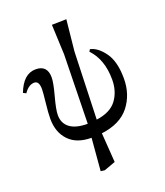

<svg xmlns="http://www.w3.org/2000/svg" viewBox="-186 -803 968 1129"><g transform="rotate(-20 298.0 -239.0)"><path d="M59 -409Q23 -409 -6 -366L-24 -375Q16 -480 93 -480Q166 -480 166 -403Q166 -370 145 -293Q124 -216 124 -182Q124 -130 161.5 -102Q199 -74 272 -74L281 -505L273 -693L364 -695L344 -500L330 -79Q419 -91 457.5 -143.5Q496 -196 496 -269Q496 -396 426 -469L434 -482Q481 -472 522 -415Q563 -358 563 -252Q563 -152 506.5 -80Q450 -8 331 7L344 191L273 217L248 214L265 11Q173 11 124 -40.5Q75 -92 75 -177Q75 -212 82 -275Q89 -338 89 -357Q89 -409 59 -409Z"/></g></svg>

Font: myMathFont
Style: Regular
Weight: 400
Designer: Ross Mills, John Hudson & Paul Hanslow, Tiro Typeworks Ltd; with prior portions MicroPress Inc., and Coen Hoffman. Math 
Foundry: Tiro Typeworks Ltd
Version: Version 2.13 b171